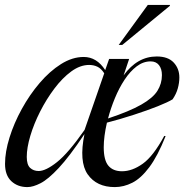

<svg xmlns="http://www.w3.org/2000/svg" viewBox="-20 -752 750 782"><path d="M654.5 -197.5Q622 -116 588 -70.8Q554 -25.5 519 -7.8Q484 10 447.5 10Q373.5 10 337.2 -41.8Q301 -93.5 324 -206Q262.5 -114 219.2 -67.8Q176 -21.5 145.2 -5.8Q114.5 10 91.5 10Q52 10 26.2 -14Q0.5 -38 0.5 -84.5Q0.5 -133.5 18.8 -192Q37 -250.5 68.8 -308.2Q100.5 -366 141.5 -414Q182.5 -462 228.5 -491Q274.5 -520 321 -520Q374 -520 408.5 -466.5L424.5 -512H506L483.5 -445Q539 -522 618.5 -522Q664.5 -522 687.5 -497.2Q710.5 -472.5 710.5 -436.5Q710.5 -415 704.2 -392.2Q698 -369.5 683 -347.5Q664.5 -336 622.5 -319.2Q580.5 -302.5 526 -284.8Q471.5 -267 415.5 -252.5Q402.5 -195.5 402.5 -152.5Q402.5 -99.5 421.5 -77Q440.5 -54.5 477 -54.5Q518.5 -54.5 561.5 -85.2Q604.5 -116 649 -198.5ZM593.5 -502Q563.5 -502 536.8 -481.8Q510 -461.5 487.5 -427.5Q465 -393.5 448 -352.2Q431 -311 420 -269.5Q507.5 -298.5 555.2 -325.8Q603 -353 621.2 -382.2Q639.5 -411.5 639.5 -446Q639.5 -471.5 627.5 -486.8Q615.5 -502 593.5 -502ZM89 -113Q89 -81 102.8 -68.2Q116.5 -55.5 137.5 -55.5Q166.5 -55.5 212.2 -91.8Q258 -128 324.5 -223L404.5 -453.5Q392 -473 376.8 -480.2Q361.5 -487.5 343 -487.5Q306.5 -487.5 270.2 -461Q234 -434.5 201.5 -391.2Q169 -348 143.5 -297.8Q118 -247.5 103.5 -198.8Q89 -150 89 -113ZM463.5 -569 582 -732H672.5L671.5 -728L478 -569Z"/></svg>

Font: Newsreader 72pt
Style: Italic
Weight: 400
Italic angle: -17°
Designer: Hugues Gentile
Foundry: Production Type
Version: Version 1.003; ttfautohint (v1.8.3)